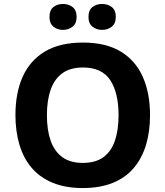

<svg xmlns="http://www.w3.org/2000/svg" viewBox="-20 -940 836 970"><path d="M738 -358Q738 -275 717.5 -207.5Q697 -140 655.5 -91Q614 -42 549.5 -16Q485 10 398 10Q311 10 246.5 -16.5Q182 -43 140.5 -91.5Q99 -140 78.5 -208Q58 -276 58 -359Q58 -470 94.5 -552Q131 -634 206.5 -679.5Q282 -725 399 -725Q515 -725 590 -679.5Q665 -634 701.5 -551.5Q738 -469 738 -358ZM217 -358Q217 -283 236 -229Q255 -175 295 -146Q335 -117 398 -117Q463 -117 502.5 -146Q542 -175 560.5 -229Q579 -283 579 -358Q579 -471 537 -535Q495 -599 399 -599Q335 -599 295 -570Q255 -541 236 -487Q217 -433 217 -358ZM230 -854Q230 -889 250 -904.5Q270 -920 297.9 -920Q325.8 -920 346.4 -904.6Q367 -889.2 367 -854.4Q367 -821 346.4 -805Q325.8 -789 297.9 -789Q270 -789 250 -805.2Q230 -821.5 230 -854ZM427 -854Q427 -889 447.1 -904.5Q467.3 -920 495.6 -920Q524 -920 544.5 -904.6Q565 -889.2 565 -854.4Q565 -821 544.4 -805Q523.9 -789 496 -789Q467.5 -789 447.3 -805.2Q427 -821.5 427 -854Z"/></svg>

Font: Noto Sans Telugu
Style: Regular
Weight: 400
Designer: Jelle Bosma - Monotype Design Team
Foundry: Monotype Imaging Inc.
Version: Version 2.003